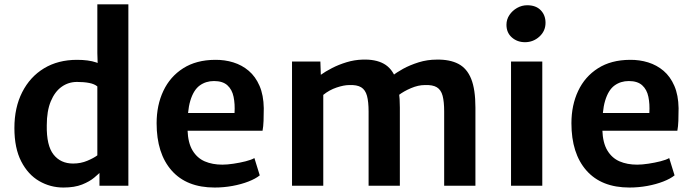

<svg xmlns="http://www.w3.org/2000/svg" viewBox="-20 -832 3106 860"><path d="M425.5 0V-71L416 -77V-460L420 -463.5L416 -594V-812.5H555V0ZM264 8Q205.5 8 155.5 -21Q105.5 -50 75 -109.2Q44.5 -168.5 44.5 -258.5Q44.5 -350.5 79.5 -419.2Q114.5 -488 177.2 -526Q240 -564 325 -564Q376.5 -564 410.5 -552.5Q444.5 -541 453.5 -533.5L416.5 -444.5Q403 -456 379.2 -460.5Q355.5 -465 325 -465Q286.5 -465 256 -443.2Q225.5 -421.5 207.5 -378.2Q189.5 -335 189.5 -270.5Q188 -180 219.8 -139.8Q251.5 -99.5 307.5 -99.5Q341.5 -99.5 370.8 -111.8Q400 -124 416.5 -136.5L435 -66.5Q423 -54 402.2 -36.5Q381.5 -19 347.8 -5.5Q314 8 264 8Z M941.5 8Q816 8 748.8 -68.2Q681.5 -144.5 681.5 -280Q681.5 -361 711.8 -425Q742 -489 800.5 -526.2Q859 -563.5 943.5 -564Q986.5 -564.5 1025.2 -552.5Q1064 -540.5 1094.2 -514.8Q1124.5 -489 1142.5 -447.5Q1160.5 -406 1161.5 -347.5Q1161.5 -316.5 1160.5 -290.8Q1159.5 -265 1156 -246.5H758L768 -326H1030.5Q1033 -366 1026.2 -398.5Q1019.5 -431 998.5 -450Q977.5 -469 938.5 -469Q902 -469 874.5 -449Q847 -429 832.5 -381Q818 -333 820 -249.5Q822 -192 842.5 -158Q863 -124 897.2 -109.2Q931.5 -94.5 976 -94.5Q998 -94.5 1026.2 -98.8Q1054.5 -103 1080.2 -109.5Q1106 -116 1119.5 -124L1143.5 -46.5Q1125 -31.5 1093 -19Q1061 -6.5 1021.5 0.8Q982 8 941.5 8Z M1288 0V-556.5H1415L1417 -497Q1437 -511.5 1467 -527Q1497 -542.5 1532.2 -553.2Q1567.5 -564 1604 -565Q1662 -567 1699 -546.5Q1736 -526 1753.5 -478.5Q1771 -431 1771 -350V0H1631V-332.5Q1631 -376 1623.8 -402.8Q1616.5 -429.5 1597.8 -441Q1579 -452.5 1544 -451Q1520.5 -451 1487.8 -440Q1455 -429 1428 -407V0ZM1764.5 -405 1738 -492.5Q1755 -507 1785.5 -523.8Q1816 -540.5 1855 -552.8Q1894 -565 1936.5 -565Q1994.5 -566 2033 -546Q2071.5 -526 2090.5 -478.8Q2109.5 -431.5 2109.5 -350V0H1969.5V-333Q1969.5 -376.5 1962.5 -403Q1955.5 -429.5 1936.8 -441Q1918 -452.5 1882.5 -451Q1853.5 -451 1821 -437.2Q1788.5 -423.5 1764.5 -405Z M2269 0V-556.5H2409V0ZM2331.5 -643Q2297 -643 2272.8 -664.2Q2248.5 -685.5 2248.5 -721Q2248.5 -745 2261.8 -764.8Q2275 -784.5 2296.2 -796.5Q2317.5 -808.5 2341.5 -808.5Q2380.5 -808.5 2402 -786.2Q2423.5 -764 2423.5 -730Q2423.5 -693 2396 -668Q2368.5 -643 2331.5 -643Z M2799.5 8Q2674 8 2606.8 -68.2Q2539.5 -144.5 2539.5 -280Q2539.5 -361 2569.8 -425Q2600 -489 2658.5 -526.2Q2717 -563.5 2801.5 -564Q2844.5 -564.5 2883.2 -552.5Q2922 -540.5 2952.2 -514.8Q2982.5 -489 3000.5 -447.5Q3018.5 -406 3019.5 -347.5Q3019.5 -316.5 3018.5 -290.8Q3017.5 -265 3014 -246.5H2616L2626 -326H2888.5Q2891 -366 2884.2 -398.5Q2877.5 -431 2856.5 -450Q2835.5 -469 2796.5 -469Q2760 -469 2732.5 -449Q2705 -429 2690.5 -381Q2676 -333 2678 -249.5Q2680 -192 2700.5 -158Q2721 -124 2755.2 -109.2Q2789.5 -94.5 2834 -94.5Q2856 -94.5 2884.2 -98.8Q2912.5 -103 2938.2 -109.5Q2964 -116 2977.5 -124L3001.5 -46.5Q2983 -31.5 2951 -19Q2919 -6.5 2879.5 0.8Q2840 8 2799.5 8Z"/></svg>

Font: Merriweather Sans SemiBold
Style: Regular
Weight: 600
Designer: Eben Sorkin
Foundry: Eben Sorkin
Version: Version 2.001